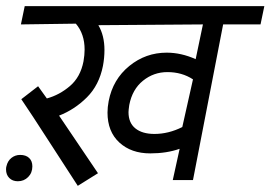

<svg xmlns="http://www.w3.org/2000/svg" viewBox="-46 -590 886 629"><path d="M586.2 0H520L542.5 -102.5Q500 -87.5 446.2 -87.5Q383.8 -87.5 345 -123.1Q306.2 -158.8 306.2 -221.2Q306.2 -238.8 310 -258.8Q323.8 -330 377.5 -373.8Q431.2 -417.5 500 -417.5Q547.5 -417.5 595 -396.2L618.8 -510L276.2 -507.5Q296.2 -473.8 296.2 -426.2Q296.2 -400 291.2 -373.8Q278.8 -311.2 238.8 -271.2Q198.8 -231.2 147.5 -211.2L275 -22.5L208.8 18.8Q180 -25 116.9 -123.1Q53.8 -221.2 23.8 -265L78.8 -307.5L107.5 -267.5Q148.8 -278.8 183.1 -308.1Q217.5 -337.5 227.5 -388.8Q231.2 -410 231.2 -427.5Q231.2 -478.8 202.5 -512.5L22.5 -510L35 -570H820L807.5 -510H685ZM551.2 -173.8 586.2 -330Q550 -353.8 502.5 -353.8Q457.5 -353.8 422.5 -325.6Q387.5 -297.5 377.5 -246.2Q375 -228.8 375 -222.5Q375 -187.5 397.5 -169.4Q420 -151.2 460 -151.2Q506.2 -151.2 551.2 -173.8ZM-26.2 -35Q-26.2 -41.2 -25 -45Q-21.2 -62.5 -8.8 -72.5Q3.8 -82.5 20 -82.5Q38.8 -82.5 49.4 -72.5Q60 -62.5 60 -45Q60 -23.8 46.2 -10Q32.5 3.8 12.5 3.8Q-5 3.8 -15.6 -6.9Q-26.2 -17.5 -26.2 -35Z"/></svg>

Font: Cambay
Style: Italic
Weight: 400
Italic angle: -11°
Designer: Pooja Saxena
Foundry: Pooja Saxena
Version: Version 1.019;PS 001.019;hotconv 1.0.70;makeotf.lib2.5.58329